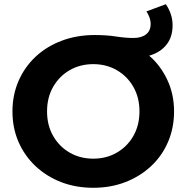

<svg xmlns="http://www.w3.org/2000/svg" viewBox="-20 -878 884 910"><path d="M422 12Q339 12 269.5 -15Q200 -42 148 -91Q96 -140 67.5 -206Q39 -272 39 -350Q39 -428 68 -494.5Q97 -561 149 -609.5Q201 -658 272.5 -685Q344 -712 429 -712Q485 -712 530 -705Q575 -698 612 -698Q650 -698 672 -715Q694 -732 694 -764Q694 -781 688 -796.5Q682 -812 674 -824L766 -858Q780 -838 789 -812.5Q798 -787 798 -758Q798 -702 768.5 -665.5Q739 -629 687 -614Q740 -569 772.5 -500.5Q805 -432 805 -350Q805 -272 776.5 -205.5Q748 -139 696 -90.5Q644 -42 574.5 -15Q505 12 422 12ZM422 -126Q484 -126 533.5 -154.5Q583 -183 612 -233.5Q641 -284 641 -350Q641 -416 612 -466.5Q583 -517 533.5 -545.5Q484 -574 422 -574Q360 -574 310.5 -545.5Q261 -517 232 -466.5Q203 -416 203 -350Q203 -284 232 -233.5Q261 -183 310.5 -154.5Q360 -126 422 -126Z"/></svg>

Font: Montserrat
Style: Bold
Weight: 700
Designer: Julieta Ulanovsky
Foundry: Julieta Ulanovsky
Version: Version 9.000; ttfautohint (v1.8.4.7-5d5b)